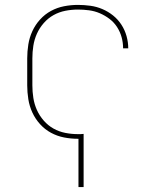

<svg xmlns="http://www.w3.org/2000/svg" viewBox="-20 -558 640 783"><path d="M300 205V8Q299 8 298.5 8Q298 8 298 8Q269 8 241 2.5Q213 -3 188 -16.5Q163 -30 143.5 -51.5Q124 -73 112 -99Q100 -125 95.5 -153.5Q91 -182 91 -210V-320Q91 -348 95.5 -376.5Q100 -405 112 -431Q124 -457 143.5 -478.5Q163 -500 188 -513.5Q213 -527 241 -532.5Q269 -538 298 -538Q323 -538 348.5 -534.5Q374 -531 397.5 -521Q421 -511 441 -495Q461 -479 475 -457.5Q489 -436 496 -411Q503 -386 503 -361H482Q482 -384 476 -406Q470 -428 457.5 -447.5Q445 -467 426.5 -481Q408 -495 387 -504Q366 -513 343 -516Q320 -519 298 -519Q272 -519 246.5 -514Q221 -509 198.5 -496.5Q176 -484 158.5 -464Q141 -444 130.5 -420.5Q120 -397 116 -371.5Q112 -346 112 -320V-210Q112 -184 116 -158.5Q120 -133 130.5 -109.5Q141 -86 158.5 -66Q176 -46 198.5 -33.5Q221 -21 246.5 -16Q272 -11 298 -11Q303 -11 309 -11Q315 -11 321 -12V205Z"/></svg>

Font: Iosevka Curly Thin Extended
Style: Regular
Weight: 100
Width: 7
Monospace: yes
Designer: Belleve Invis
Foundry: Belleve Invis
Version: Version 11.1.0; ttfautohint (v1.8.3)